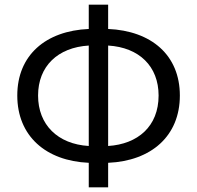

<svg xmlns="http://www.w3.org/2000/svg" viewBox="-20 -778 843 822"><path d="M443 -654V-758H360V-654C176 -646 54 -542 54 -369C54 -196 176 -89 360 -81V24H443V-81C628 -89 750 -196 750 -369C750 -542 628 -646 443 -654ZM443 -153V-583C576 -575 659 -494 659 -369C659 -237 570 -161 443 -153ZM360 -583V-153C227 -161 143 -244 143 -369C143 -494 227 -575 360 -583Z"/></svg>

Font: Spoqa Han Sans Neo
Style: Regular
Weight: 400
Designer: [Spoqa Han Sans Neo] Dong-huui Kim ___ Younghwa Kang ___ Yujin Lee ___ [Noto Sans] Ryoko NISHIZUKA ____ (kana & ideograp
Foundry: Spoqa (http://www.spoqa-han-sans.com)
Version: Version 1.100;hotconv 1.0.109;makeotfexe 2.5.65596